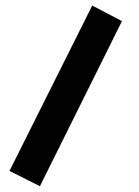

<svg xmlns="http://www.w3.org/2000/svg" viewBox="-20 -405 492 681"><path d="M307.1 -385.3 412.6 -330.1 121.6 255.4 13.7 201.2Z"/></svg>

Font: Vazirmatn RD UI Black
Style: Regular
Weight: 900
Designer: Saber Rastikerdar
Foundry: Saber Rastikerdar
Version: Version 33.003